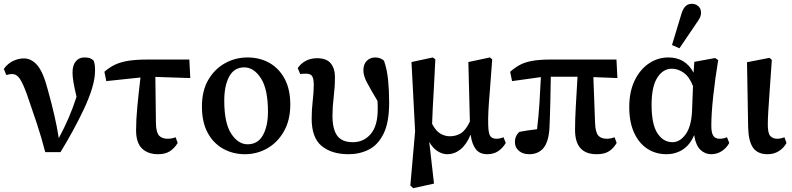

<svg xmlns="http://www.w3.org/2000/svg" viewBox="-20 -794 4151 1006"><path d="M217 3Q197 -75 173 -147Q149 -219 123 -294Q101 -356 84 -381Q67 -406 45 -406Q35 -406 27.5 -404.5Q20 -403 13 -401L0 -433Q21 -462 49.5 -475Q78 -488 105 -488Q145 -488 176 -451.5Q207 -415 231 -322Q251 -250 265 -189Q279 -128 288 -70Q317 -124 339.5 -176Q362 -228 381 -287Q370 -333 365 -362.5Q360 -392 360 -414Q360 -452 377 -472.5Q394 -493 422 -493Q442 -493 452.5 -488.5Q463 -484 471 -476Q475 -464 476.5 -453Q478 -442 478 -424Q478 -382 462 -330Q446 -278 419 -221Q392 -164 360.5 -106.5Q329 -49 297 3Z M537 -369 527 -418Q553 -441 582.5 -455Q612 -469 652.5 -475.5Q693 -482 752 -482H972L977 -385L794 -391L797 -148Q798 -100 813.5 -83.5Q829 -67 858 -67Q881 -67 900 -75L911 -45Q894 -17 870 -1.5Q846 14 808 14Q755 14 724 -16Q693 -46 693 -112Q693 -167 699.5 -235Q706 -303 716 -388Z M1263 14Q1201 14 1149.5 -14.5Q1098 -43 1068 -98.5Q1038 -154 1038 -236Q1038 -318 1071 -375Q1104 -432 1158.5 -462.5Q1213 -493 1277 -493Q1341 -493 1391.5 -464.5Q1442 -436 1471.5 -381Q1501 -326 1501 -246Q1501 -165 1468 -106.5Q1435 -48 1381 -17Q1327 14 1263 14ZM1277 -38Q1331 -38 1357.5 -85.5Q1384 -133 1384 -209Q1384 -327 1347 -384Q1310 -441 1260 -441Q1207 -441 1181 -393Q1155 -345 1155 -267Q1155 -149 1191.5 -93.5Q1228 -38 1277 -38Z M1806 14Q1718 14 1665.5 -29Q1613 -72 1613 -172Q1613 -219 1618.5 -265.5Q1624 -312 1624 -349Q1624 -380 1616 -394Q1608 -408 1584 -408Q1577 -408 1568.5 -407.5Q1560 -407 1553 -406L1540 -437Q1555 -460 1581 -474.5Q1607 -489 1641 -489Q1691 -489 1713 -462Q1735 -435 1735 -391Q1735 -339 1728.5 -286Q1722 -233 1722 -188Q1722 -118 1746.5 -83.5Q1771 -49 1829 -49Q1886 -49 1922.5 -92Q1959 -135 1959 -220Q1959 -231 1959 -242.5Q1959 -254 1958 -265Q1921 -327 1902.5 -362Q1884 -397 1884 -425Q1884 -458 1902 -475.5Q1920 -493 1946 -493Q1973 -493 1992 -476Q2008 -430 2013.5 -374.5Q2019 -319 2019 -256Q2019 -153 1990 -94Q1961 -35 1913 -10.5Q1865 14 1806 14Z M2130 178 2155 -106 2136 -469 2248 -493 2261 -483Q2257 -397 2253.5 -336Q2250 -275 2247.5 -229.5Q2245 -184 2244 -145Q2264 -107 2288 -93.5Q2312 -80 2337 -80Q2369 -80 2394.5 -95.5Q2420 -111 2442 -157L2434 -469L2547 -493L2559 -483Q2552 -381 2546.5 -317Q2541 -253 2539 -212.5Q2537 -172 2538 -140Q2539 -96 2548.5 -81.5Q2558 -67 2581 -67Q2600 -67 2618 -75L2630 -45Q2615 -19 2591 -2.5Q2567 14 2533 14Q2493 14 2472.5 -13Q2452 -40 2446 -89Q2424 -36 2392.5 -11Q2361 14 2323 14Q2298 14 2272.5 -2Q2247 -18 2229 -51L2254 168L2145 192Z M2663 -369 2653 -418Q2678 -440 2704 -454Q2730 -468 2768 -475Q2806 -482 2865 -482H3210L3215 -385L3089 -390L3098 -148Q3100 -100 3115 -83.5Q3130 -67 3159 -67Q3181 -67 3200 -75L3211 -45Q3195 -17 3171 -1.5Q3147 14 3106 14Q2993 14 2993 -113Q2993 -167 2997 -237.5Q3001 -308 3006 -392H2866Q2865 -327 2863.5 -258.5Q2862 -190 2859 -125Q2855 -52 2828 -19Q2801 14 2753 14Q2719 14 2698.5 -4Q2678 -22 2678 -48Q2678 -67 2684 -80Q2690 -93 2701 -103Q2720 -107 2744.5 -110.5Q2769 -114 2794 -117Q2802 -184 2806.5 -253.5Q2811 -323 2814 -390Z M3394 -245Q3394 -143 3424.5 -96Q3455 -49 3504 -49Q3542 -49 3572 -89.5Q3602 -130 3606 -212L3611 -343Q3592 -392 3562 -413Q3532 -434 3500 -434Q3454 -434 3424 -387Q3394 -340 3394 -245ZM3472 14Q3416 14 3372 -14.5Q3328 -43 3302.5 -98.5Q3277 -154 3277 -233Q3277 -314 3305.5 -372.5Q3334 -431 3380.5 -462Q3427 -493 3482 -493Q3572 -493 3614 -413L3618 -470L3727 -490L3743 -479Q3727 -383 3717 -290.5Q3707 -198 3707 -135Q3707 -98 3717.5 -82.5Q3728 -67 3750 -67Q3771 -67 3789 -75L3801 -45Q3788 -20 3763 -3Q3738 14 3706 14Q3675 14 3650.5 -8.5Q3626 -31 3617 -86Q3595 -34 3557 -10Q3519 14 3472 14ZM3501 -558 3550 -720Q3559 -750 3572.5 -762Q3586 -774 3604 -774Q3625 -774 3639 -761.5Q3653 -749 3653 -728Q3653 -712 3646 -699Q3639 -686 3624 -665L3540 -541Z M4002 14Q3950 14 3926 -19.5Q3902 -53 3900 -126L3894 -468L4012 -491L4024 -480Q4017 -379 4012.5 -315Q4008 -251 4005.5 -211Q4003 -171 4003 -140Q4003 -96 4016 -81.5Q4029 -67 4052 -67Q4071 -67 4090 -75L4101 -45Q4086 -18 4060.5 -2Q4035 14 4002 14Z"/></svg>

Font: Source Serif 4 Semibold
Style: Regular
Weight: 600
Designer: Frank Grießhammer
Foundry: Adobe
Version: Version 4.005;hotconv 1.1.0;makeotfexe 2.6.0